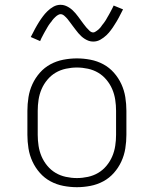

<svg xmlns="http://www.w3.org/2000/svg" viewBox="-20 -771 640 799"><path d="M300 8Q272 8 243.5 2.5Q215 -3 190 -16.5Q165 -30 146 -51.5Q127 -73 115 -99Q103 -125 98.5 -153.5Q94 -182 94 -210V-310Q94 -338 98.5 -366.5Q103 -395 115 -421Q127 -447 146 -468.5Q165 -490 190 -503.5Q215 -517 243.5 -522.5Q272 -528 300 -528Q328 -528 356.5 -522.5Q385 -517 410 -503.5Q435 -490 454 -468.5Q473 -447 485 -421Q497 -395 501.5 -366.5Q506 -338 506 -310V-210Q506 -182 501.5 -153.5Q497 -125 485 -99Q473 -73 454 -51.5Q435 -30 410 -16.5Q385 -3 356.5 2.5Q328 8 300 8ZM300 -30Q323 -30 346 -35Q369 -40 388.5 -51.5Q408 -63 423 -81Q438 -99 447 -120Q456 -141 459.5 -164Q463 -187 463 -210V-310Q463 -333 459.5 -356Q456 -379 447 -400Q438 -421 423 -439Q408 -457 388.5 -468.5Q369 -480 346 -485Q323 -490 300 -490Q277 -490 254 -485Q231 -480 211.5 -468.5Q192 -457 177 -439Q162 -421 153 -400Q144 -379 140.5 -356Q137 -333 137 -310V-210Q137 -187 140.5 -164Q144 -141 153 -120Q162 -99 177 -81Q192 -63 211.5 -51.5Q231 -40 254 -35Q277 -30 300 -30ZM368 -598Q358 -598 349.5 -601Q341 -604 333 -609Q325 -614 318.5 -620Q312 -626 306 -633Q300 -640 294.5 -647.5Q289 -655 283.5 -662Q278 -669 272 -677.5Q266 -686 260.5 -692.5Q255 -699 247.5 -705.5Q240 -712 232 -712Q228 -712 224 -710Q220 -708 217 -706Q214 -704 210.5 -700.5Q207 -697 203 -693Q199 -689 198 -687Q197 -685 195 -682.5Q193 -680 190.5 -677Q188 -674 186 -671Q184 -668 181.5 -664.5Q179 -661 177 -657Q175 -653 172.5 -649Q170 -645 167.5 -640.5Q165 -636 162.5 -631.5Q160 -627 157.5 -622Q155 -617 152 -611.5Q149 -606 147 -600L108 -617Q113 -626 117.5 -635Q122 -644 126 -651.5Q130 -659 134.5 -666.5Q139 -674 143 -680.5Q147 -687 151 -692.5Q155 -698 159 -703.5Q163 -709 167 -713.5Q171 -718 177 -724Q183 -730 189 -734.5Q195 -739 202 -743Q209 -747 216.5 -749Q224 -751 232 -751Q242 -751 250.5 -748Q259 -745 267 -740Q275 -735 281.5 -729Q288 -723 294 -716Q300 -709 305.5 -701.5Q311 -694 316.5 -686.5Q322 -679 328 -671Q334 -663 339.5 -656.5Q345 -650 352.5 -643Q360 -636 368 -636Q372 -636 376 -638.5Q380 -641 383 -643Q386 -645 389.5 -648Q393 -651 397 -655.5Q401 -660 402 -662Q403 -664 405 -666.5Q407 -669 409.5 -672Q412 -675 414 -678Q416 -681 418.5 -684.5Q421 -688 423 -692Q425 -696 427.5 -700Q430 -704 432.5 -708.5Q435 -713 437.5 -717.5Q440 -722 442.5 -727Q445 -732 448 -737.5Q451 -743 453 -748L492 -732Q487 -722 482.5 -713.5Q478 -705 474 -697Q470 -689 465.5 -682Q461 -675 457 -668.5Q453 -662 449 -656Q445 -650 441 -645Q437 -640 433 -635Q429 -630 423 -624.5Q417 -619 411 -614.5Q405 -610 398 -606Q391 -602 383.5 -600Q376 -598 368 -598Z"/></svg>

Font: Iosevka Etoile Extralight
Style: Regular
Weight: 200
Designer: Belleve Invis
Foundry: Belleve Invis
Version: Version 22.1.2; ttfautohint (v1.8.4)